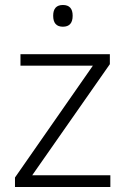

<svg xmlns="http://www.w3.org/2000/svg" viewBox="-20 -749 503 769"><path d="M422 0H40V-38L352 -486H62V-532H420V-492L109 -47H422ZM232 -729Q271 -729 271 -686Q271 -642 232 -642Q193 -642 193 -686Q193 -729 232 -729Z"/></svg>

Font: Noto Sans Cherokee Light
Style: Regular
Weight: 300
Designer: Monotype Design Team
Foundry: Monotype Imaging Inc.
Version: Version 2.001; ttfautohint (v1.8.4.7-5d5b)